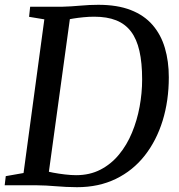

<svg xmlns="http://www.w3.org/2000/svg" viewBox="-24 -771 744 799"><path d="M101.5 -743H235Q272.5 -744 310.2 -747.5Q348 -751 385 -751Q464.5 -751 520.2 -729.2Q576 -707.5 611 -667Q646 -626.5 662.2 -571.2Q678.5 -516 678.5 -449.5Q678.5 -352 652.8 -268.8Q627 -185.5 578 -123.2Q529 -61 458 -26.5Q387 8 296.5 8Q273 8 251.2 6.8Q229.5 5.5 208.8 4Q188 2.5 168 1.2Q148 0 128 0H-4.5L0 -38L74 -51L160.5 -690.5L97 -701ZM174.5 -20.5 160 -61.5Q173 -57 196.8 -52.5Q220.5 -48 246.5 -45Q272.5 -42 292.5 -42Q349.5 -42 394 -65Q438.5 -88 471.2 -127.8Q504 -167.5 525.2 -218.8Q546.5 -270 557 -327Q567.5 -384 567.5 -440.5Q567.5 -509.5 556.2 -559Q545 -608.5 521 -640Q497 -671.5 459.2 -686.5Q421.5 -701.5 368 -701.5Q345.5 -701.5 323 -699.2Q300.5 -697 282 -694Q263.5 -691 252.5 -688L271 -722.5Z"/></svg>

Font: Merriweather 28pt
Style: Italic
Weight: 400
Italic angle: -7.8°
Version: Version 2.101